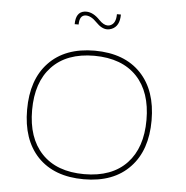

<svg xmlns="http://www.w3.org/2000/svg" viewBox="-48 -681 707 730"><g transform="rotate(5 305.5 -316.0)"><path d="M121.6 -421.9Q184.1 -488.3 297.9 -488.3Q411.6 -487.8 474.1 -421.9Q535.6 -356.9 535.6 -242.7Q535.6 -128.4 474.1 -64Q411.6 2.4 297.9 2.4Q184.6 2.4 121.6 -63.5Q60.5 -128.4 60.5 -242.7Q60.5 -357.4 121.6 -421.9ZM135.3 -77.6Q192.4 -17.1 297.9 -17.1Q403.3 -17.1 460.4 -77.6Q516.1 -136.7 516.1 -242.7Q516.1 -349.1 460.4 -408.2Q403.3 -468.3 297.9 -468.8Q192.4 -468.8 135.3 -408.2Q79.6 -349.1 79.6 -242.7Q79.6 -136.7 135.3 -77.6ZM384.3 -633.8Q384.3 -588.9 354 -576.7Q345.7 -573.2 336.9 -573.2Q315.9 -573.2 293.9 -596.2Q272.5 -618.7 252 -618.7H251Q227.5 -617.2 227.5 -582H212.4Q212.4 -627.9 245.1 -632.8Q248.5 -633.3 252.4 -633.3Q278.8 -633.3 304.7 -606Q322.3 -587.9 337.9 -587.9Q343.3 -587.9 348.6 -590.3Q369.1 -599.1 369.1 -633.8Z"/></g></svg>

Font: Fortheenas_01
Style: Regular
Weight: 100
Designer: Situjuh Nazara
Version: Version 1.10 September 8, 2014